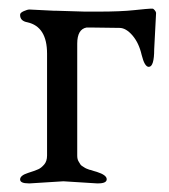

<svg xmlns="http://www.w3.org/2000/svg" viewBox="-20 -425 394 448"><path d="M160.2 -323.2V-62Q160.2 -53.7 163.1 -48.8Q166 -43.9 167.5 -41.5Q168.9 -39.1 172.4 -37.1Q175.8 -35.2 177.7 -33.7Q179.7 -32.2 185.1 -30.3Q189.9 -28.3 191.9 -28.3Q193.4 -27.8 199.2 -25.9Q205.1 -23.9 206.1 -23.9Q229 -16.6 229 -6.8Q229 2.9 209 2.9H206.1L127.9 -2L49.8 2.9H46.9Q26.9 2.9 26.9 -6.3Q26.9 -15.6 45.4 -21.5Q64 -27.3 69.8 -30.3Q76.2 -33.2 83 -41Q89.8 -48.8 89.8 -62V-299.8Q89.8 -362.8 43.9 -373Q26.9 -376 26.9 -390.1Q26.4 -395 35.2 -398.9Q43.9 -402.8 48.8 -402.8L106.9 -399.9H112.8L178.2 -397.9H209Q261.7 -397.9 293.9 -401.4Q326.2 -404.8 331.1 -404.8H335.9Q337.9 -404.8 340.8 -401.4Q343.8 -397.9 344.2 -395L339.8 -310.1Q339.8 -269 327.1 -269Q317.4 -269 310.5 -296.9Q304.2 -324.7 289.1 -342.3Q273.9 -359.9 258.8 -359.9L191.9 -360.8H182.1Q160.2 -356.9 160.2 -323.2Z"/></svg>

Font: EBGaramond
Style: Regular
Weight: 400
Version: Version 000.012g